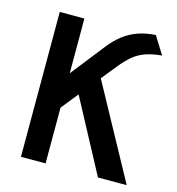

<svg xmlns="http://www.w3.org/2000/svg" viewBox="-106 -804 828 896"><g transform="rotate(15 308.0 -356.0)"><path d="M76 0V-700H195V-435.5L320 -594.5Q350 -633 382 -657.8Q414 -682.5 451.8 -695.8Q489.5 -709 537 -712L590 -627Q541 -622.5 508.2 -610.2Q475.5 -598 450.8 -576.8Q426 -555.5 400 -523.5L341 -450.5L587 0H448L260.5 -351L195 -269.5V0Z"/></g></svg>

Font: Overpass Mono
Style: Bold
Weight: 700
Monospace: yes
Designer: Delve Withrington, Dave Bailey
Foundry: Delve Fonts LLC
Version: Version 4.000